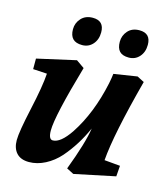

<svg xmlns="http://www.w3.org/2000/svg" viewBox="-111 -811 797 915"><g transform="rotate(15 287.5 -353.5)"><path d="M91 -411 22 -415V-467L213 -510L253 -482Q179 -226 179 -155Q179 -111 200 -111Q238 -111 284 -179Q356 -288 389 -443Q395 -473 397 -492L512 -510L547 -492Q473 -213 463 -84L541 -77L537 -24L336 18L301 0Q354 -140 365 -214Q326 -126 267 -58Q236 -23 196.5 -2.5Q157 18 116.5 18Q76 18 55 -5Q34 -28 34 -68.5Q34 -109 60.5 -228.5Q87 -348 91 -411ZM234 -725Q290 -725 290 -668Q290 -632 269.5 -609Q249 -586 217.5 -586Q186 -586 171 -601.5Q156 -617 156 -648Q156 -679 177 -702Q198 -725 234 -725ZM464 -725Q520 -725 520 -668Q520 -632 499.5 -609Q479 -586 447.5 -586Q416 -586 401.5 -601.5Q387 -617 387 -648Q387 -679 407.5 -702Q428 -725 464 -725Z"/></g></svg>

Font: Andada
Style: Bold Italic
Weight: 700
Italic angle: -8.29999°
Designer: Carolina Giovagnoli
Foundry: Carolina Giovagnoli
Version: Version 1.003